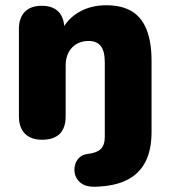

<svg xmlns="http://www.w3.org/2000/svg" viewBox="-20 -523 646 731"><path d="M342 188Q311 189 292.5 177Q274 165 267.5 147Q261 129 264.5 110Q268 91 281 78Q294 65 315 63Q349 59 364 44Q379 29 379 -3V-284Q379 -329 363.5 -348Q348 -367 318 -367Q278 -367 254 -341.5Q230 -316 230 -273V-81Q230 9 140 9Q98 9 75 -14Q52 -37 52 -81V-412Q52 -455 74.5 -478Q97 -501 139 -501Q181 -501 203 -478Q225 -455 225 -412V-365L214 -406Q238 -453 282.5 -478Q327 -503 384 -503Q443 -503 481 -480.5Q519 -458 538 -410.5Q557 -363 557 -291V-20Q557 47 534 92.5Q511 138 464 162Q417 186 342 188Z"/></svg>

Font: Nunito ExtraLight Black
Style: Regular
Weight: 900
Version: Version 3.602